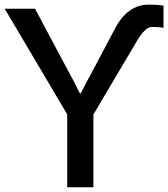

<svg xmlns="http://www.w3.org/2000/svg" viewBox="-23 -796 715 816"><path d="M-2.9 -758.8H126L253.9 -518.6Q286.1 -460.9 316.4 -399.4H320.3Q337.9 -434.6 383.8 -519.5L465.8 -674.8Q519.5 -776.4 609.4 -776.4Q644.5 -776.4 671.9 -772.5V-677.7Q652.3 -681.6 623 -681.6Q592.8 -681.6 555.7 -616.2L374 -309.6V0H262.7V-309.6Z"/></svg>

Font: Gothic A1 SemiBold
Style: Regular
Weight: 600
Version: Version 2.50